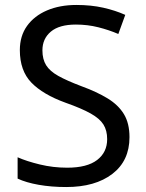

<svg xmlns="http://www.w3.org/2000/svg" viewBox="-20 -744 589 774"><path d="M502 -191Q502 -96 433 -43Q364 10 247 10Q187 10 136 1Q85 -8 51 -24V-110Q87 -94 140.5 -81Q194 -68 251 -68Q331 -68 371.5 -99Q412 -130 412 -183Q412 -218 397 -242Q382 -266 345.5 -286.5Q309 -307 244 -330Q153 -363 106.5 -411Q60 -459 60 -542Q60 -599 89 -639.5Q118 -680 169.5 -702Q221 -724 288 -724Q347 -724 396 -713Q445 -702 485 -684L457 -607Q420 -623 376.5 -634Q333 -645 286 -645Q219 -645 185 -616.5Q151 -588 151 -541Q151 -505 166 -481Q181 -457 215 -438Q249 -419 307 -397Q370 -374 413.5 -347.5Q457 -321 479.5 -284Q502 -247 502 -191Z"/></svg>

Font: Noto Sans Rejang
Style: Regular
Weight: 400
Designer: Monotype Design Team
Foundry: Monotype Imaging Inc.
Version: Version 2.001; ttfautohint (v1.8.4.7-5d5b)